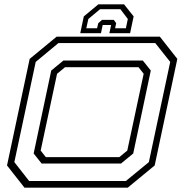

<svg xmlns="http://www.w3.org/2000/svg" viewBox="-20 -870 854 890"><path d="M93.5 0 12.5 -103 117.5 -597 242.5 -700H721L802 -597L697 -103L572 0ZM115 -31H563.5L670 -118.5L769 -583L699.5 -670.5H251L145.5 -583L46.5 -118.5ZM173 -112 136 -158.5 217.5 -543 274 -589.5H642L679 -543L597.5 -158.5L541 -112ZM192.5 -141.5H533L570 -172L646 -528L622 -558.5H281.5L244.5 -528L168.5 -172ZM555 -850 599.5 -794 583 -716H487L495 -754H456L448 -716H352L368.5 -794L436 -850ZM538 -827.5H444L389.5 -782L380 -739H430L435.5 -762.5L453 -778H507.5L518.5 -762.5L513.5 -739H563.5L572.5 -782Z"/></svg>

Font: Tourney Expanded Light
Style: Italic
Weight: 300
Width: 7
Italic angle: -12°
Designer: Tyler Finck
Foundry: Etcetera Type Co
Version: Version 1.010; ttfautohint (v1.8.3)